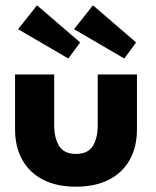

<svg xmlns="http://www.w3.org/2000/svg" viewBox="-20 -691 587 723"><path d="M184.1 -219.9Q184.1 -170.4 202.9 -140.9Q221.7 -111.4 265.9 -111.4Q310.7 -111.4 329.4 -140.9Q348 -170.4 348 -219.9V-410.5H495.7V-203.9Q495.7 -138.1 468.8 -89.6Q441.8 -41 390.5 -14.5Q339.2 12 265.9 12Q193 12 141.8 -14.5Q90.6 -41 63.7 -89.6Q36.7 -138.1 36.7 -203.9V-410.5H184.1ZM448.1 -470.6 258.8 -581 330.1 -671 492.6 -531.2ZM237.4 -470.6 48.1 -581 119.4 -671 281.9 -531.2Z"/></svg>

Font: League Spartan Extralight
Style: Regular
Weight: 200
Foundry: The League of Moveable Type
Version: Version 2.300; ttfautohint (v1.8.3)